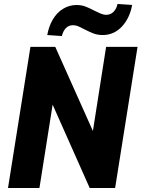

<svg xmlns="http://www.w3.org/2000/svg" viewBox="-20 -939 707 959"><path d="M20 0 132 -705H256L464 -240H437L510 -705H667L555 0H428L223 -461H250L177 0ZM289 -759 216 -764Q224 -808 244 -842Q264 -876 295 -895Q326 -914 362 -914Q389 -914 410.5 -905Q432 -896 451 -886Q467 -878 482 -871.5Q497 -865 511 -865Q532 -865 547 -880Q562 -895 567 -919L640 -914Q628 -848 588.5 -806Q549 -764 493 -764Q466 -764 444 -773Q422 -782 403 -792Q388 -800 373.5 -806.5Q359 -813 344 -813Q323 -813 309 -798.5Q295 -784 289 -759Z"/></svg>

Font: Nunito Sans 10pt Condensed Black
Style: Italic
Weight: 900
Width: 3
Italic angle: -9°
Designer: Vernon Adams
Foundry: Vernon Adams
Version: Version 3.101;gftools[0.9.27]